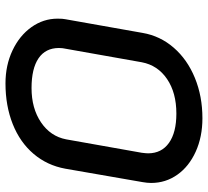

<svg xmlns="http://www.w3.org/2000/svg" viewBox="-49 -700 758 700"><g transform="rotate(90 330.0 -350.0)"><path d="M48 -181Q48 -200 50 -209L100 -491Q111 -555 154 -604.5Q197 -654 264 -681.5Q331 -709 411 -709Q479 -709 533 -684.5Q587 -660 617 -617.5Q647 -575 647 -522Q647 -508 644 -491L595 -209Q583 -143 541 -93.5Q499 -44 432.5 -17.5Q366 9 284 9Q218 9 164 -16.5Q110 -42 79 -85.5Q48 -129 48 -181ZM488 -212 537 -488Q539 -504 539 -511Q539 -560 501 -587Q463 -614 394 -614Q318 -614 268 -580Q218 -546 207 -488L158 -212Q155 -199 155 -186Q155 -137 192.5 -111.5Q230 -86 301 -86Q375 -86 426 -120.5Q477 -155 488 -212Z"/></g></svg>

Font: K2D Medium
Style: Italic
Weight: 500
Italic angle: -10°
Designer: Katatrad Aksorn Co.,Ltd.
Foundry: Cadson Demak Co.,Ltd.
Version: Version 1.000; ttfautohint (v1.6)